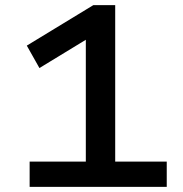

<svg xmlns="http://www.w3.org/2000/svg" viewBox="-20 -725 711 745"><path d="M95 0V-98H313V-614L371 -606L133 -461L84 -548L342 -705H427V-98H627V0Z"/></svg>

Font: Nunito Sans 7pt SemiExpanded SemiBold
Style: Regular
Weight: 600
Width: 6
Designer: Vernon Adams
Foundry: Vernon Adams
Version: Version 3.101;gftools[0.9.27]